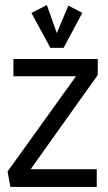

<svg xmlns="http://www.w3.org/2000/svg" viewBox="-20 -739 426 758"><path d="M33 -506V-438H280L10 -62L21 -1H362V-71H101L366 -443V-506ZM250 -717 190 -575H216L165 -719L104 -688L179 -550H231L305 -688Z"/></svg>

Font: Englebert
Style: Regular
Weight: 400
Designer: Astigmatic (AOETI)
Foundry: Astigmatic (AOETI)
Version: Version 1.000